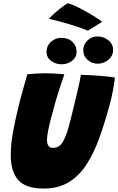

<svg xmlns="http://www.w3.org/2000/svg" viewBox="-20 -1110 705 1144"><path d="M240.5 13.5Q133 13.5 88.5 -37.5Q44 -88.5 44 -185.5Q44 -250.5 58.5 -329Q73 -407.5 97 -502.5Q107 -541 118.5 -582.2Q130 -623.5 142.5 -667.5Q169 -670 196.8 -671.8Q224.5 -673.5 248 -673.5Q278.5 -673.5 308.8 -671.8Q339 -670 363.5 -667.5Q352.5 -635 338.2 -592.2Q324 -549.5 311 -504.5Q297.5 -458.5 286 -414Q274.5 -369.5 267.2 -333.5Q260 -297.5 260 -277Q260 -229 295.5 -229Q334.5 -229 355 -265.8Q375.5 -302.5 389.5 -355Q394.5 -373.5 402.8 -406.2Q411 -439 420.5 -478.2Q430 -517.5 439 -555.2Q448 -593 454.2 -622.2Q460.5 -651.5 462 -664Q486.5 -664 519 -662Q551.5 -660 583.2 -657.5Q615 -655 637.5 -652.2Q660 -649.5 665 -648Q660.5 -610 652.2 -567Q644 -524 631.5 -478.5Q604 -377.5 572 -288.5Q540 -199.5 496.5 -131.5Q453 -63.5 390.8 -25Q328.5 13.5 240.5 13.5ZM562.5 -730.5Q527.5 -730.5 501.8 -753.5Q476 -776.5 476 -810Q476 -844 500.8 -868.5Q525.5 -893 559.5 -893Q597.5 -893 625.8 -870Q654 -847 654 -811.5Q654 -787.5 640.2 -769.2Q626.5 -751 605.5 -740.8Q584.5 -730.5 562.5 -730.5ZM346.5 -727Q311.5 -727 284.2 -747.5Q257 -768 257 -800.5Q257 -836 283 -860.2Q309 -884.5 346 -884.5Q387 -884.5 411.8 -860.2Q436.5 -836 436.5 -801.5Q436.5 -769 410 -748Q383.5 -727 346.5 -727ZM383 -1090.5Q394.5 -1089.5 420 -1078.2Q445.5 -1067 476.8 -1050Q508 -1033 538 -1014.5Q568 -996 589 -980L503.5 -927Q487 -934.5 458 -944.8Q429 -955 395 -965.2Q361 -975.5 328.5 -984Q296 -992.5 272 -997.5Q275.5 -1003 291.5 -1018.5Q307.5 -1034 331.8 -1053.8Q356 -1073.5 383 -1090.5Z"/></svg>

Font: Grandstander Black
Style: Italic
Weight: 900
Italic angle: -15°
Designer: Tyler Finck
Foundry: Etcetera Type Co
Version: Version 1.200; ttfautohint (v1.8.3)